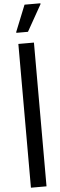

<svg xmlns="http://www.w3.org/2000/svg" viewBox="-74 -1134 392 1264"><g transform="rotate(-5 122.5 -502.0)"><path d="M77 100V-850H180V100ZM70 -924V-930L140 -1104H245V-1098L147 -924Z"/></g></svg>

Font: Farlight84_Sys_V01
Style: Regular
Weight: 400
Designer: Ryoko NISHIZUKA  (kana, bopomofo & ideographs); Paul D. Hunt (Latin, Greek & Cyrillic); Sandoll Communications , Soo-you
Foundry: Adobe
Version: Version 2.004;October 29, 2024;FontCreator 14.0.0.2814 64-bi